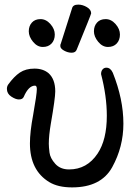

<svg xmlns="http://www.w3.org/2000/svg" viewBox="-20 -790 598 834"><path d="M293 24Q232 24 194 1Q110 -50 110 -167Q110 -217 124 -291Q140 -381 140 -403Q140 -418 132 -418Q104 -418 83 -369Q78 -358 62 -358Q48 -358 29 -370.5Q10 -383 10 -404Q10 -414 15 -422Q41 -458 66.5 -475Q92 -492 130 -492Q167 -492 191 -472Q220 -446 220 -393Q220 -363 201 -254Q192 -201 192 -166Q192 -152 195 -127.5Q198 -103 220 -78.5Q242 -54 280 -54Q358 -54 404 -123Q444 -183 444 -287Q444 -372 419 -468Q419 -481 425.5 -488.5Q432 -496 442 -496Q460 -496 470 -474Q516 -359 516 -253Q516 -152 467.5 -64Q419 24 293 24ZM204 -601Q190 -586 166 -586Q142 -586 123.5 -608.5Q105 -631 105 -654Q105 -677 118.5 -692Q132 -707 156 -707Q180 -707 199 -685.5Q218 -664 218 -640Q218 -616 204 -601ZM487 -601Q473 -586 449 -586Q425 -586 406.5 -608.5Q388 -631 388 -654Q388 -677 401.5 -692Q415 -707 439 -707Q463 -707 482 -685.5Q501 -664 501 -640Q501 -616 487 -601ZM291 -561Q275 -561 258.5 -570Q242 -579 242 -590Q242 -598 244 -600L293 -754Q297 -770 320 -770Q339 -770 357.5 -759Q376 -748 376 -732Q376 -728 313 -574Q308 -561 291 -561Z"/></svg>

Font: LXGW WenKai Lite Medium
Style: Regular
Weight: 500
Designer: LXGW / Fontworks Inc.
Foundry: LXGW / Fontworks Inc.
Version: Version 1.511; March 25, 2025